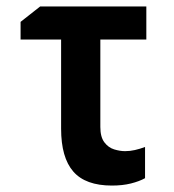

<svg xmlns="http://www.w3.org/2000/svg" viewBox="-20 -566 540 597"><path d="M328 11Q246 11 208 -32.5Q170 -76 170 -166V-443H44V-498L105 -546H435V-443H292V-171Q292 -140 304.5 -123.5Q317 -107 335 -101.5Q353 -96 369 -96Q384 -96 399.5 -99.5Q415 -103 431 -109V-12Q413 -2 387 4.5Q361 11 328 11Z"/></svg>

Font: Noto Sans Mono ExtraCondensed
Style: Bold
Weight: 700
Width: 2
Designer: Monotype Design Team
Foundry: Monotype Imaging Inc.
Version: Version 2.014